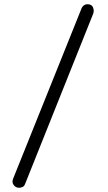

<svg xmlns="http://www.w3.org/2000/svg" viewBox="-20 -805 509 906"><path d="M70 81Q54 81 44.5 68Q35 55 42 38L365 -766Q368 -774 375.5 -779.5Q383 -785 393 -785Q413 -785 419 -770Q425 -755 420 -741L98 64Q94 74 86 77.5Q78 81 70 81Z"/></svg>

Font: ComfortaaLight
Style: Regular
Weight: 300
Designer: Johan Aakerlund
Foundry: Johan Aakerlund
Version: Version 3.104; ttfautohint (v1.8.1.43-b0c9)